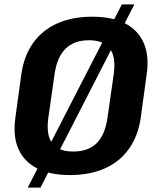

<svg xmlns="http://www.w3.org/2000/svg" viewBox="-20 -786 714 873"><path d="M298 10Q208 10 148.5 -20.5Q89 -51 63.5 -109.5Q38 -168 50 -251L77 -449Q89 -532 130.5 -590.5Q172 -649 240.5 -679.5Q309 -710 399 -710Q490 -710 549 -679.5Q608 -649 633.5 -590.5Q659 -532 647 -449L620 -251Q608 -168 566.5 -109.5Q525 -51 457 -20.5Q389 10 298 10ZM313 -97Q381 -97 419.5 -135Q458 -173 469 -252L497 -448Q508 -526 480 -564.5Q452 -603 384 -603Q317 -603 278 -564.5Q239 -526 228 -448L200 -252Q189 -173 217 -135Q245 -97 313 -97ZM591 -766 164 67H106L534 -766Z"/></svg>

Font: Pathway Extreme SemiCondensed
Style: Bold Italic
Weight: 700
Width: 4
Italic angle: -8°
Version: Version 1.001;gftools[0.9.26]